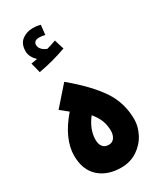

<svg xmlns="http://www.w3.org/2000/svg" viewBox="-237 -1033 932 1116"><g transform="rotate(-30 229.5 -475.0)"><path d="M434 -201Q434 -154 409.5 -106Q385 -58 338 -26.5Q291 5 229 5Q137 5 81 -46Q25 -97 25 -192Q25 -247 51.5 -306.5Q78 -366 131 -427L80 -468L190 -593Q314 -490 374 -401Q434 -312 434 -201ZM283 -211Q283 -247 271.5 -278.5Q260 -310 231 -345Q179 -278 179 -210Q179 -179 193 -162.5Q207 -146 232 -146Q257 -146 270 -165Q283 -184 283 -211ZM283 -763Q188 -729 95 -713L78 -780L119 -787Q104 -801 94 -819.5Q84 -838 84 -859Q84 -908 114.5 -931.5Q145 -955 187 -955Q215 -955 238 -948L231 -884Q211 -889 192 -889Q174 -889 164.5 -881.5Q155 -874 155 -860Q155 -842 169 -828Q183 -814 201 -808Q231 -816 263 -828Z"/></g></svg>

Font: Noto Sans Arabic CondBlack
Style: Regular
Weight: 900
Width: 3
Designer: Nadine Chahine
Foundry: Monotype Imaging Inc.
Version: Version 1.001